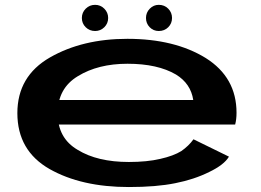

<svg xmlns="http://www.w3.org/2000/svg" viewBox="-20 -748 1052 774"><path d="M499.5 6V-95Q372.5 -95 293 -144Q212.5 -191 212.5 -291Q212.5 -392 294 -441Q375.5 -491 494 -491Q615.5 -491 689.5 -447.5Q749 -411 759 -345H196V-246H928Q933.5 -267 933.5 -293.5Q933.5 -436 809.5 -514Q684 -591.5 493.5 -591.5Q312.5 -591.5 181.5 -516.5Q50 -441 50 -292Q50 -140.5 180 -66.5Q308 6 499.5 6ZM499.5 -95V6Q610.5 6 686.5 -9.5Q762.5 -24.5 823 -54.5Q883.5 -83.5 903 -116.5L760 -186.5Q741 -160 711 -139Q679.5 -119.5 626 -107.5Q573 -95 499.5 -95ZM363.5 -623Q385 -623 400.5 -638.2Q416 -653.5 416 -675.5Q416 -697.5 400.5 -713Q385 -728.5 363.5 -728.5Q341 -728.5 325.5 -713Q310 -697.5 310 -675.5Q310 -653.5 325.5 -638.2Q341 -623 363.5 -623ZM620 -623Q643 -623 658.2 -638.2Q673.5 -653.5 673.5 -675.5Q673.5 -697.5 658.2 -713Q643 -728.5 620 -728.5Q599 -728.5 583.8 -713Q568.5 -697.5 568.5 -675.5Q568.5 -653.5 583.5 -638.2Q598.5 -623 620 -623Z"/></svg>

Font: Anybody ExtraExpanded SemiBold
Style: Regular
Weight: 600
Width: 8
Version: Version 1.113;gftools[0.9.25]